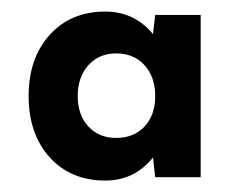

<svg xmlns="http://www.w3.org/2000/svg" viewBox="-20 -651 399 334"><path d="M250 -342.8 246.1 -377Q213.9 -336.9 163.1 -336.9Q103 -336.9 66.4 -377.4Q29.8 -418 29.8 -483.9Q29.8 -549.8 66.4 -590.3Q103 -630.9 163.1 -630.9Q213.4 -630.9 246.1 -591.8L250 -625H329.1V-342.8ZM182.1 -411.1Q212.9 -411.1 231.4 -430.9Q250 -450.7 250 -483.9Q250 -517.1 231.4 -537.6Q212.9 -558.1 182.1 -558.1Q152.3 -558.1 133.8 -537.6Q115.2 -517.1 115.2 -483.9Q115.2 -451.2 133.5 -431.2Q151.9 -411.1 182.1 -411.1Z"/></svg>

Font: Gully
Style: Bold
Weight: 700
Designer: jaikishan Patel
Foundry: MagicType
Version: Version 1.000;Glyphs 3.2 (3242)